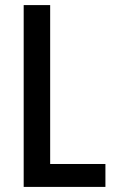

<svg xmlns="http://www.w3.org/2000/svg" viewBox="-20 -734 453 754"><path d="M73 0V-714H177V-90H394V0Z"/></svg>

Font: Avrile Sans Condensed Medium
Style: Regular
Weight: 500
Width: 3
Designer: Monotype Design Team
Foundry: Monotype Imaging Inc.
Version: Version 2.001;September 10, 2019;FontCreator 11.5.0.2425 64-